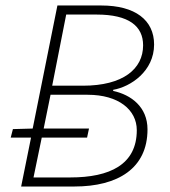

<svg xmlns="http://www.w3.org/2000/svg" viewBox="-20 -679 618 699"><path d="M57 0H251C409 0 517 -66 517 -208C517 -290 457 -334 392 -348V-352C456 -363 541 -420 541 -517C541 -606 472 -659 349 -659H189L99 -211L27 -209L19 -178H93ZM102 -33 132 -178H297L304 -211H139L164 -334H299C412 -334 478 -279 478 -205C478 -80 380 -33 236 -33ZM170 -367 221 -626H332C449 -626 501 -584 501 -514C501 -428 428 -367 282 -367Z"/></svg>

Font: Source Sans Pro Light
Style: Italic
Weight: 300
Italic angle: -11°
Designer: Paul D. Hunt
Foundry: Adobe Systems Incorporated
Version: Version 3.006;hotconv 1.0.111;makeotfexe 2.5.65597